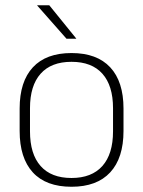

<svg xmlns="http://www.w3.org/2000/svg" viewBox="-20 -701 546 733"><path d="M253 12Q155.5 12 105.2 -43Q55 -98 55 -201V-286.5Q55 -389.5 105.5 -444Q156 -498.5 253 -498.5Q350 -498.5 400.8 -444Q451.5 -389.5 451.5 -286.5V-201Q451.5 -98 400.8 -43Q350 12 253 12ZM253 -21.5Q330 -21.5 370.8 -67.2Q411.5 -113 411.5 -199.5V-288Q411.5 -374 371 -419.5Q330.5 -465 253 -465Q175.5 -465 135 -419.5Q94.5 -374 94.5 -288V-199.5Q94.5 -113 135 -67.2Q175.5 -21.5 253 -21.5ZM168 -681 271 -554V-553H234L122 -680V-681Z"/></svg>

Font: Anek Telugu Medium ExtraLight
Style: Regular
Weight: 250
Version: Version 1.003